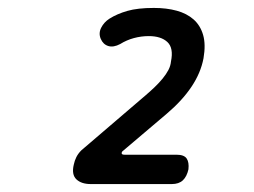

<svg xmlns="http://www.w3.org/2000/svg" viewBox="-20 -904 640 484"><path d="M209 -440Q185 -440 172.5 -452Q160 -464 166 -489Q168 -499 172.5 -508Q177 -517 185 -525L345 -662Q358 -673 369.5 -684Q381 -695 390 -706Q399 -717 404.5 -727.5Q410 -738 411 -749Q418 -783 402 -798Q386 -813 355 -813Q336 -813 317.5 -808Q299 -803 283 -793Q266 -784 253 -788Q240 -792 234 -806Q228 -820 235 -834Q242 -848 256 -857Q275 -869 301 -876.5Q327 -884 368 -884Q400 -884 425.5 -877Q451 -870 468 -855Q485 -840 492 -816Q499 -792 493 -757Q486 -720 462.5 -685Q439 -650 400 -617L288 -522Q286 -519 287 -516.5Q288 -514 294 -514H425Q444 -514 450.5 -504.5Q457 -495 455 -477Q451 -459 441 -449.5Q431 -440 413 -440Z"/></svg>

Font: Maple Mono NL Medium
Style: Italic
Weight: 500
Italic angle: -10°
Monospace: yes
Designer: subframe7536
Version: Version 7.000